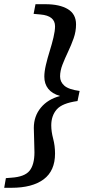

<svg xmlns="http://www.w3.org/2000/svg" viewBox="-30 -735 413 914"><path d="M349 -302 339 -254Q266 -244 240 -214Q214 -184 214 -138Q214 -109 223 -75Q232 -41 232 -4Q232 78 178 118.5Q124 159 24 159H-10L-2 113L23 111Q87 107 110.5 78Q134 49 134 -10Q134 -36 132.5 -70Q131 -104 131 -126Q131 -182 164.5 -222.5Q198 -263 256 -278Q218 -289 199.5 -312.5Q181 -336 181 -370Q181 -394 188.5 -426Q196 -458 206.5 -491.5Q217 -525 224.5 -556.5Q232 -588 232 -610Q232 -660 163 -666L130 -669L139 -715H186Q254 -715 293 -691.5Q332 -668 332 -619Q332 -585 320.5 -552.5Q309 -520 294 -488.5Q279 -457 267.5 -427.5Q256 -398 256 -371Q256 -345 276.5 -327Q297 -309 349 -302Z"/></svg>

Font: Source Serif Pro SemiBold
Style: Italic
Weight: 600
Italic angle: -12°
Designer: Frank Grießhammer
Foundry: Adobe Systems Incorporated
Version: Version 3.001;hotconv 1.0.111;makeotfexe 2.5.65597